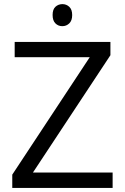

<svg xmlns="http://www.w3.org/2000/svg" viewBox="-20 -919 611 939"><path d="M530.8 0H40V-64.9L418.9 -639.2H51.8V-713.9H520V-648.9L141.1 -75.2H530.8ZM284.7 -898.9Q304.7 -898.9 318.8 -885.7Q333 -872.6 333 -845.2Q333 -818.4 318.8 -804.7Q304.7 -791 284.7 -791Q264.6 -791 251 -804.7Q237.3 -818.4 237.3 -845.7Q237.3 -873 251 -885.7Q264.6 -898.4 284.7 -898.9Z"/></svg>

Font: OpenSans-Regular
Style: Regular
Weight: 400
Foundry: Ascender Corporation
Version: Version 1.10